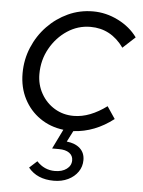

<svg xmlns="http://www.w3.org/2000/svg" viewBox="-53 -551 611 822"><g transform="rotate(5 252.5 -140.5)"><path d="M209 228Q137 228 99 181L132 151Q164 186 210 186Q241 186 260.5 171.5Q280 157 280 134Q280 114 264 102.5Q248 91 219 91H190L231 7Q174 0 130 -30.5Q86 -61 61 -109.5Q36 -158 36 -219Q36 -278 58 -330.5Q80 -383 118.5 -423Q157 -463 207 -486Q257 -509 314 -509Q370 -509 422 -483Q474 -457 505 -414L452 -365Q397 -442 309 -442Q255 -442 209.5 -412Q164 -382 136 -332Q108 -282 108 -222Q108 -176 129.5 -138Q151 -100 187.5 -78Q224 -56 269 -56Q305 -56 340.5 -70Q376 -84 411 -110L446 -58Q366 4 274 9L250 56Q287 60 307.5 79Q328 98 328 129Q328 157 312.5 179.5Q297 202 270 215Q243 228 209 228Z"/></g></svg>

Font: Red Hat Display VF
Style: Italic
Weight: 300
Italic angle: -12°
Designer: Pentagram, MCKL
Foundry: Pentagram, MCKL
Version: Version 1.010